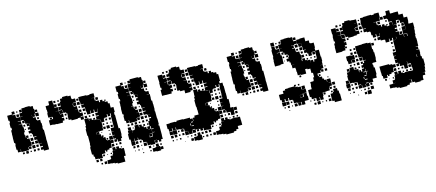

<svg xmlns="http://www.w3.org/2000/svg" viewBox="-48 -1041 3450 1519"><g transform="rotate(-15 1677.0 -281.5)"><path d="M271 -404V-382H277V-310H276V-292H277V-220H235V-231H216V-251H235V-260H215V-282H235V-284H209V-311H207V-290H185V-312H206V-320H185V-342H206V-347H182V-371H176V-381H156V-401H173V-412H157V-430H173V-441H156V-461H173V-463H148V-486H145V-472H127V-490H141V-497H122V-525H141V-527H122V-555H145V-561H126V-581H146V-562H148V-589H176V-591H216V-585H240V-560H245V-524H269V-498H243V-522H237V-500H219V-494H239V-470H245V-464H269V-438H273V-404ZM131 -344H149V-318H153V-284H129V-281H146V-261H126V-278H122V-255H60V-279H58V-259H34V-282H27V-320H30V-338H23V-384H24V-413H25V-442H33V-462H27V-500H32V-520H25V-562H65V-582H87V-560H67V-554H89V-529H94V-526H121V-496H94V-493H118V-469H94V-467H122V-442H127V-400H119V-378H123V-356H127V-370H145V-352H131ZM101 -576H111V-566H101ZM96 -551H116V-531H96ZM247 -550H265V-532H247ZM215 -519H214V-504H215ZM263 -488V-474H249V-488ZM129 -458H143V-444H129ZM176 -444H178V-458H176ZM140 -425V-417H132V-425ZM162 -357V-365H170V-357ZM177 -320H155V-342H177ZM176 -311V-291H156V-311ZM178 -259H154V-283H178ZM205 -262H187V-280H205ZM116 -231H96V-251H116ZM174 -233H158V-249H174ZM204 -233H188V-249H204ZM83 -234H69V-248H83ZM141 -236H131V-246H141Z M606 -403V-379H582V-399H560V-395H508V-404H487V-438H489V-459H482V-468H461V-492H458V-467H433V-463H456V-439H439V-432H455V-410H439V-396H389V-398H361V-401H334V-441H361V-443H346V-459H362V-444H370V-461H364V-463H336V-499H340V-525H338V-557H365V-560H368V-587H400V-560H403V-526H429V-496H404V-495H428V-470H430V-495H455V-499H432V-523H455V-560H462V-583H482V-593H526V-587H550V-561H554V-556H579V-526H554V-523H576V-499H553V-494H577V-468H554V-467H580V-443H585V-460H603V-442H586V-434H607V-408H586V-403ZM406 -579H422V-563H406ZM438 -577H450V-565H438ZM851 -238H861V-184H858V-157H848V-137H820V-157H814V-141H794V-161H810V-168H791V-194H807V-197H790V-225H807V-227H790V-255H817V-348H820V-370H814V-351H794V-370H788V-347H763V-342H757V-318H733V-282H730V-255H702V-253H675V-251H694V-231H678V-230H703V-211H708V-217H720V-205H714V-199H732V-175H738V-169H760V-195H788V-167H762V-163H786V-139H762V-133H760V-105H739V-96H720V-85H708V-96H700V-75H672V-73H671V-44H637V-48H611V-71H604V-91H594V-151H599V-176H601V-244H597V-298H602V-323H607V-378H641V-356H644V-371H664V-356H677V-368H691V-354H679V-351H701V-374H725V-380H703V-402H725V-409H702V-432H696V-409H672V-432H668V-407H640V-433H636V-469H612V-493H635V-497H610V-523H606V-559H642V-558H671V-554H697V-558H731V-524H705V-523H726V-500H733V-493H756V-477H764V-491H784V-477H799V-486H809V-476H800V-468H821V-450H833V-412H855V-370H848V-348H851ZM404 -551H424V-531H404ZM434 -551H454V-531H434ZM586 -549H602V-533H586ZM583 -522H605V-500H583ZM552 -521H549V-500H552ZM734 -521H754V-501H734ZM600 -487V-475H588V-487ZM615 -460H633V-442H615ZM481 -444H467V-458H481ZM728 -432H726V-410H728ZM480 -415H468V-427H480ZM630 -427V-415H618V-427ZM633 -382H615V-400H633ZM677 -398H691V-384H677ZM648 -385V-397H660V-385ZM704 -348V-346H725V-348ZM729 -320H731V-342H729ZM796 -339H812V-323H796ZM767 -338H781V-324H767ZM738 -295V-307H750V-295ZM780 -307V-295H768V-307ZM808 -305V-297H800V-305ZM762 -283H786V-259H762ZM753 -262H735V-280H753ZM812 -263H796V-279H812ZM674 -250H672V-235H674ZM770 -237V-245H778V-237ZM717 -244V-238H711V-244ZM779 -206H769V-216H779ZM738 -187H750V-175H738ZM764 -111V-131H784V-111ZM826 -129H842V-113H826ZM798 -115V-127H810V-115ZM815 -84H827V-78H851V-44H850V-15H835V30H773V23H750V17H726V14H699V-16H726V-19H732V-43H752V-53H757V-78H781V-79H762V-103H786V-84H793V-102H815ZM838 -95V-87H830V-95ZM677 -54V-68H691V-54ZM739 -56V-66H749V-56ZM711 -58V-64H717V-58ZM633 -22H615V-40H633ZM663 -22H645V-40H663ZM694 9H674V-11H694ZM660 5H648V-7H660Z M1163 -187V-176H1168V-96H1167V-67H1152V-52H1134V-67H1123V-51H1103V-71H1119V-73H1100V-44H1066V-48H1040V-73H1035V-79H1011V-100H1002V-108H980V-127H976V-108H950V-128H947V-107H919V-128H910V-174H916V-198H950V-174H951V-193H971V-203H977V-227H1009V-204H1013V-221H1033V-204H1046V-193H1065V-175H1072V-192H1092V-232H1103V-251H1121V-260H1102V-282H1121V-283H1095V-289H1071V-313H1093V-319H1071V-343H1093V-346H1068V-370H1062V-381H1043V-401H1059V-412H1044V-430H1059V-440H1042V-462H1060V-463H1035V-485H1032V-472H1014V-490H1027V-497H1009V-525H1027V-526H1008V-556H1032V-561H1013V-581H1033V-562H1034V-590H1102V-585H1127V-560H1132V-524H1156V-498H1130V-522H1124V-500H1106V-493H1125V-470H1132V-463H1155V-439H1135V-437H1159V-405H1158V-382H1164V-353H1165V-309H1163V-293H1165V-235H1167V-187ZM913 -321H916V-337H909V-385H911V-413H912V-442H920V-461H913V-501H919V-519H911V-563H953V-581H973V-561H955V-553H975V-529H981V-525H1007V-497H981V-494H1006V-468H981V-467H1009V-441H1013V-401H1005V-379H990V-377H1009V-356H1014V-370H1032V-352H1018V-343H1035V-319H1018V-318H1040V-284H1015V-281H1033V-261H1013V-279H1009V-255H947V-279H944V-260H922V-281H913ZM989 -575H997V-567H989ZM983 -551H1003V-531H983ZM1134 -550H1152V-532H1134ZM1102 -519H1101V-504H1102ZM1149 -487V-475H1137V-487ZM1016 -458H1030V-444H1016ZM1064 -445H1065V-458H1064ZM1027 -425V-417H1019V-425ZM1049 -357V-365H1057V-357ZM1064 -320H1042V-342H1064ZM1063 -311V-291H1043V-311ZM1064 -260H1042V-282H1064ZM1074 -280H1092V-262H1074ZM1002 -250V-232H984V-250ZM955 -249H971V-233H955ZM1061 -249V-233H1045V-249ZM926 -234V-248H940V-234ZM1076 -248H1090V-234H1076ZM1029 -247V-235H1017V-247ZM945 -199H921V-223H945ZM1046 -218H1060V-204H1046ZM1089 -217V-205H1077V-217ZM967 -215V-207H959V-215ZM1100 -168V-136H1118V-139H1101V-163H1118V-168H1100V-190H1094V-170H1077V-168ZM1095 -109H1098V-134H1077V-132H1094V-110H1072V-127H1070V-109H1071V-105H1095ZM948 -76H918V-106H948ZM973 -81H953V-101H973ZM1000 -84H986V-98H1000ZM1035 -49H1011V-73H1035ZM972 -52H954V-70H972ZM941 -53H925V-69H941ZM997 -57H989V-65H997ZM1102 -20V-42H1124V-20ZM1062 -22H1044V-40H1062ZM1137 -25V-37H1149V-25ZM968 -26H958V-36H968ZM1079 -27V-35H1087V-27ZM936 -28H930V-34H936ZM990 -28V-34H996V-28ZM1069 -15H1095V-19H1131V17H1095V13H1069ZM1154 10H1132V-12H1154ZM1058 4H1048V-6H1058ZM997 3H989V-5H997Z M1329 -396H1279V-397H1250V-445H1260V-461H1254V-501H1256V-522H1255V-560H1293V-526H1319V-496H1294V-494H1317V-470H1321V-494H1345V-499H1322V-523H1344V-531H1324V-551H1344V-561H1352V-583H1372V-593H1416V-586H1439V-561H1444V-555H1468V-527H1444V-523H1466V-499H1442V-521H1438V-499H1442V-493H1466V-469H1444V-467H1470V-443H1476V-434H1497V-408H1476V-403H1496V-379H1476V-369H1432V-395H1398V-404H1377V-438H1379V-459H1372V-468H1351V-492H1347V-468H1323V-462H1345V-440H1329V-431H1344V-411H1329ZM1297 -578H1311V-564H1297ZM1327 -578H1341V-564H1327ZM1590 -75H1562V-73H1561V-44H1527V-47H1500V-68H1494V-51H1474V-68H1462V-53H1446V-69H1461V-71H1436V-49H1412V-71H1408V-47H1380V-71H1378V-47H1350V-75H1374V-77H1350V-101H1344V-104H1317V-107H1290V-129H1286V-109H1262V-129H1257V-108H1231V-131H1224V-171H1252V-173H1296V-170H1308V-177H1360V-174H1417V-163H1436V-142H1439V-166H1455V-180H1491V-217H1490V-244H1487V-298H1492V-323H1497V-348H1498V-377H1530V-356H1535V-370H1553V-356H1567V-368H1581V-354H1569V-351H1591V-374H1615V-379H1592V-403H1615V-408H1591V-432H1585V-410H1563V-432H1558V-407H1530V-432H1525V-469H1502V-493H1525V-496H1499V-523H1496V-559H1532V-558H1561V-554H1587V-558H1621V-524H1595V-522H1615V-500H1623V-493H1646V-476H1655V-490H1673V-476H1689V-468H1711V-450H1723V-392H1715V-375H1738V-348H1741V-289H1742V-253H1741V-238H1751V-184H1748V-167H1770V-135H1768V-107H1740V-135H1738V-136H1709V-157H1704V-141H1684V-161H1700V-167H1680V-195H1697V-197H1680V-225H1697V-227H1680V-255H1706V-289H1707V-348H1710V-370H1704V-351H1684V-370H1678V-347H1653V-342H1646V-319H1623V-282H1619V-256H1592V-253H1565V-251H1584V-231H1568V-230H1593V-211H1599V-216H1609V-206H1604V-199H1622V-175H1628V-168H1650V-195H1678V-167H1651V-134H1650V-105H1629V-96H1610V-85H1598V-96H1590ZM1294 -551H1314V-531H1294ZM1475 -550H1493V-532H1475ZM1473 -522H1495V-500H1473ZM1625 -520H1643V-502H1625ZM1490 -487V-475H1478V-487ZM1505 -460H1523V-442H1505ZM1476 -459H1492V-443H1476ZM1357 -458H1371V-444H1357ZM1370 -427V-415H1358V-427ZM1520 -427V-415H1508V-427ZM1523 -382H1505V-400H1523ZM1567 -398H1581V-384H1567ZM1538 -385V-397H1550V-385ZM1594 -346H1615V-348H1594ZM1619 -320H1622V-342H1619ZM1686 -339H1702V-323H1686ZM1657 -338H1671V-324H1657ZM1628 -295V-307H1640V-295ZM1670 -307V-295H1658V-307ZM1699 -306V-296H1689V-306ZM1652 -283H1676V-259H1652ZM1643 -262H1625V-280H1643ZM1702 -263H1686V-279H1702ZM1564 -250H1562V-235H1564ZM1659 -246H1669V-236H1659ZM1607 -244V-238H1601V-244ZM1669 -206H1659V-216H1669ZM1628 -187H1640V-175H1628ZM1652 -163H1676V-139H1652ZM1772 -163H1796V-139H1772ZM1433 -133V-139H1417V-133ZM1674 -131V-111H1654V-131ZM1775 -130H1793V-112H1775ZM1716 -129H1732V-113H1716ZM1412 -128H1407V-111H1412ZM1699 -126V-116H1689V-126ZM1414 -104H1433V-109H1414ZM1290 -75H1258V-107H1290ZM1257 -78H1231V-104H1257ZM1802 -79V-50H1803V-12H1766V11H1747V22H1725V30H1663V23H1640V17H1616V14H1589V-16H1616V-19H1622V-43H1641V-54H1647V-78H1671V-79H1652V-103H1676V-84H1684V-101H1704V-84H1717V-78H1734V-81H1774V-79ZM1344 -81H1324V-101H1344ZM1761 -98V-84H1747V-98ZM1310 -85H1298V-97H1310ZM1790 -97V-85H1778V-97ZM1728 -95V-87H1720V-95ZM1434 -73V-78H1414V-73ZM1254 -51H1234V-71H1254ZM1284 -51H1264V-71H1284ZM1342 -53H1326V-69H1342ZM1310 -55H1298V-67H1310ZM1580 -67V-55H1568V-67ZM1640 -55H1628V-67H1640ZM1607 -64V-58H1601V-64ZM1443 -42H1465V-20H1473V18H1435V14H1409V-16H1435V-20H1443ZM1523 -22H1505V-40H1523ZM1553 -22H1535V-40H1553ZM1492 -23H1476V-39H1492ZM1417 -24V-38H1431V-24ZM1310 -25H1298V-37H1310ZM1249 -26H1239V-36H1249ZM1389 -26V-36H1399V-26ZM1278 -27H1270V-35H1278ZM1368 -27H1360V-35H1368ZM1404 9H1384V-11H1404ZM1584 9H1564V-11H1584ZM1522 7H1506V-9H1522ZM1550 5H1538V-7H1550ZM1489 4H1479V-6H1489ZM1336 1H1332V-3H1336Z M2068 -404V-382H2074V-310H2073V-292H2074V-220H2032V-231H2013V-251H2032V-260H2012V-282H2032V-284H2006V-311H2004V-290H1982V-312H2003V-320H1982V-342H2003V-347H1979V-371H1973V-381H1953V-401H1970V-412H1954V-430H1970V-441H1953V-461H1970V-463H1945V-486H1942V-472H1924V-490H1938V-497H1919V-525H1938V-527H1919V-555H1942V-561H1923V-581H1943V-562H1945V-589H1973V-591H2013V-585H2037V-560H2042V-524H2066V-498H2040V-522H2034V-500H2016V-494H2036V-470H2042V-464H2066V-438H2070V-404ZM1928 -344H1946V-318H1950V-284H1926V-281H1943V-261H1923V-278H1919V-255H1857V-279H1855V-259H1831V-282H1824V-320H1827V-338H1820V-384H1821V-413H1822V-442H1830V-462H1824V-500H1829V-520H1822V-562H1862V-582H1884V-560H1864V-554H1886V-529H1891V-526H1918V-496H1891V-493H1915V-469H1891V-467H1919V-442H1924V-400H1916V-378H1920V-356H1924V-370H1942V-352H1928ZM1898 -576H1908V-566H1898ZM1893 -551H1913V-531H1893ZM2044 -550H2062V-532H2044ZM2012 -519H2011V-504H2012ZM2060 -488V-474H2046V-488ZM1926 -458H1940V-444H1926ZM1973 -444H1975V-458H1973ZM1937 -425V-417H1929V-425ZM1959 -357V-365H1967V-357ZM1974 -320H1952V-342H1974ZM1973 -311V-291H1953V-311ZM1975 -259H1951V-283H1975ZM2002 -262H1984V-280H2002ZM1913 -231H1893V-251H1913ZM1971 -233H1955V-249H1971ZM2001 -233H1985V-249H2001ZM1880 -234H1866V-248H1880ZM1938 -236H1928V-246H1938Z M2543 -119V-96H2515V-94H2486V-93H2483V-66H2479V-40H2453V-65H2449V-40H2423V-65H2388V-84H2377V-142H2407V-172H2410V-199H2436V-203H2441V-228H2450V-265H2438V-302H2415V-308H2397V-272H2355V-276H2329V-304H2327V-332H2325V-340H2303V-366H2324V-367H2300V-390H2293V-402H2275V-424H2293V-436H2299V-450H2293V-458H2271V-478H2264V-465H2248V-481H2261V-490H2243V-516H2261V-517H2240V-549H2264V-555H2267V-582H2295V-584H2337V-580H2363V-551H2364V-545H2388V-521H2364V-515H2337V-513H2356V-493H2339V-489H2362V-463H2366V-456H2389V-431H2394V-395H2390V-376H2395V-394H2417V-376H2429V-371H2454V-348H2455V-364H2477V-348H2485V-364H2507V-372H2510V-426H2486V-423H2479V-400H2453V-423H2446V-432H2425V-454H2441V-458H2421V-486H2419V-513H2418V-491H2394V-515H2416V-516H2389V-550H2416V-553H2456V-521H2484V-498H2491V-494H2517V-452H2513V-429H2542V-372H2545V-334H2541V-308H2522V-307H2540V-279H2522V-272H2535V-254H2517V-267H2510V-249H2482V-228H2489V-240H2503V-226H2491V-218H2511V-199H2522V-186H2539V-167H2542V-187H2570V-159H2550V-157H2570V-129H2550V-121H2564V-105H2548V-119ZM2182 -577H2210V-549H2182ZM2366 -573H2386V-553H2366ZM2248 -555V-571H2264V-555ZM2221 -568H2231V-558H2221ZM2209 -521H2214V-517H2240V-489H2214V-486H2239V-463H2246V-423H2245V-394H2219V-390H2173V-436H2175V-464H2179V-485H2178V-521H2183V-546H2209ZM2216 -543H2236V-523H2216ZM2365 -514H2387V-492H2365ZM2395 -484H2417V-462H2395ZM2383 -480V-466H2369V-480ZM2398 -435V-451H2414V-435ZM2279 -436V-450H2293V-436ZM2250 -449H2262V-437H2250ZM2416 -403H2396V-423H2416ZM2506 -423V-403H2486V-423ZM2430 -419H2442V-407H2430ZM2259 -416V-410H2253V-416ZM2442 -377H2430V-389H2442ZM2490 -377V-389H2502V-377ZM2461 -378V-388H2471V-378ZM2552 -297H2560V-289H2552ZM2547 -272H2565V-254H2547ZM2339 -256V-270H2353V-256ZM2334 -126H2359V-100H2363V-66H2329V-40H2303V-66H2269V-70H2243V-95H2238V-101H2214V-122H2207V-102H2185V-121H2178V-101H2154V-121H2144V-165H2182V-187H2202V-197H2230V-199H2279V-210H2293V-196H2282V-191H2304V-185H2328V-161H2333V-186H2359V-160H2334V-158H2361V-128H2334ZM2310 -197V-209H2322V-197ZM2560 -207V-199H2552V-207ZM2575 -154H2597V-132H2575ZM2304 -100H2333V-125H2309V-124H2327V-102H2305V-120H2304ZM2594 -121V-105H2578V-121ZM2610 -77V-51H2614V5H2558V-8H2541V-68H2562V-77H2570V-99H2602V-77ZM2181 -68H2151V-98H2181ZM2208 -71H2184V-95H2208ZM2504 -75H2488V-91H2504ZM2232 -77H2220V-89H2232ZM2550 -77V-89H2562V-77ZM2298 -41H2274V-65H2298ZM2267 -42H2245V-64H2267ZM2204 -45H2188V-61H2204ZM2533 -60V-46H2519V-60ZM2400 -47V-59H2412V-47ZM2171 -48H2161V-58H2171ZM2230 -49H2222V-57H2230ZM2380 -49H2372V-57H2380ZM2448 -11H2424V-35H2448ZM2536 -13H2516V-33H2536ZM2414 -15H2398V-31H2414ZM2501 -18H2491V-28H2501ZM2470 -19H2462V-27H2470ZM2199 -20H2193V-26H2199Z M2745 -370H2719V-366H2669V-416H2671V-444H2680V-461H2674V-501H2677V-522H2675V-560H2713V-526H2739V-496H2714V-495H2738V-470H2740V-495H2766V-499H2742V-523H2765V-560H2772V-583H2792V-593H2836V-587H2860V-585H2888V-557H2864V-556H2889V-526H2864V-522H2885V-500H2863V-521H2859V-500H2863V-494H2887V-468H2863V-462H2836V-459H2792V-469H2772V-493H2768V-467H2743V-463H2766V-439H2749V-433H2766V-409H2749V-398H2761V-384H2747V-396H2745ZM3314 -149H3322V-93H3317V-68H3312V-43H3290V-42H3305V-20H3284V-11H3281V16H3256V21H3212V12H3191V-12H3186V11H3168V23H3145V30H3083V23H3060V16H3037V14H3009V-16H3037V-18H3060V-19H3042V-43H3062V-53H3067V-78H3091V-79H3072V-103H3096V-84H3103V-102H3125V-84H3137V-78H3154V-81H3194V-79H3220V-104H3217V-133H3216V-139H3192V-160H3190V-135H3188V-107H3160V-135H3158V-137H3130V-158H3124V-141H3104V-161H3121V-168H3101V-194H3117V-198H3101V-224H3117V-227H3100V-255H3127V-288H3128V-347H3151V-348H3131V-369H3124V-351H3104V-369H3099V-346H3069V-370H3063V-372H3035V-380H3013V-402H3035V-409H3012V-431H3006V-409H2982V-431H2974V-458H2971V-463H2946V-469H2922V-493H2945V-497H2920V-524H2917V-558H2920V-585H2947V-588H2976V-589H3012V-585H3034V-591H3074V-552H3095V-530H3073V-551H3069V-526H3040V-525H3015V-523H3036V-500H3043V-493H3066V-477H3074V-491H3094V-477H3109V-486H3119V-476H3110V-468H3125V-470H3132V-493H3156V-470H3158V-494H3157V-498H3131V-522H3125V-528H3101V-554H3125V-560H3128V-587H3160V-560H3163V-559H3185V-560H3223V-533H3256V-501H3284V-461H3281V-444H3317V-398H3314V-371H3311V-344H3308V-318H3311V-284H3310V-255H3289V-252H3305V-230H3286V-227H3310V-195H3308V-171H3314ZM2716 -579H2732V-563H2716ZM2748 -577H2760V-565H2748ZM2899 -576H2909V-566H2899ZM2714 -551H2734V-531H2714ZM2744 -551H2764V-531H2744ZM2896 -549H2912V-533H2896ZM2893 -522H2915V-500H2893ZM3064 -521V-501H3044V-521ZM3108 -517H3120V-505H3108ZM3191 -496V-494H3190V-465H3163V-463H3186V-439H3166V-430H3183V-412H3166V-407H3190V-377H3219V-406H3246V-407H3220V-435H3247V-461H3244V-466H3219V-489H3212V-496ZM3212 -473H3196V-489H3212ZM2910 -487V-475H2898V-487ZM3244 -441H3224V-461H3244ZM2777 -458H2791V-444H2777ZM3198 -457H3210V-445H3198ZM3249 -434H3248V-409H3249ZM3038 -432H3036V-410H3038ZM3208 -425V-417H3200V-425ZM3194 -401H3214V-381H3194ZM2987 -398H3001V-384H2987ZM2951 -323H2956V-297H2960V-245H2957V-218H2928V-217H2923V-203H2926V-180H2933V-122H2928V-97H2893V-72H2857V-48H2831V-71H2828V-47H2800V-71H2797V-48H2771V-74H2794V-78H2771V-101H2764V-104H2737V-107H2710V-132H2706V-109H2682V-133H2705V-170H2709V-196H2731V-201H2714V-221H2734V-204H2738V-227H2770V-204H2777V-201H2804V-174H2807V-188H2821V-174H2831V-194H2850V-201H2834V-221H2850V-233H2836V-249H2852V-235H2862V-253H2880V-256H2859V-283H2856V-287H2830V-314H2827V-342H2825V-380H2854V-381H2882V-383H2926V-378H2951ZM3246 -376H3220V-351H3222V-373H3246V-353H3250V-373H3246ZM2954 -371H2974V-351H2954ZM3159 -354V-370H3157V-354ZM2791 -354H2777V-368H2791ZM2807 -354V-368H2821V-354ZM2793 -322H2775V-340H2793ZM2823 -322H2805V-340H2823ZM3107 -338H3121V-324H3107ZM2800 -317V-285H2773V-283H2796V-259H2772V-282H2768V-257H2740V-282H2735V-320H2773V-317ZM2822 -309V-293H2806V-309ZM3118 -305V-297H3110V-305ZM2856 -259H2832V-283H2856ZM2823 -262H2805V-280H2823ZM3122 -263H3106V-279H3122ZM2804 -251H2824V-231H2804ZM2761 -248V-234H2747V-248ZM2790 -247V-235H2778V-247ZM2777 -218H2791V-204H2777ZM2820 -217V-205H2808V-217ZM3277 -194V-172H3280V-194ZM2860 -187H2857V-168H2837V-163H2856V-141H2860V-165H2875V-167H2860ZM3011 -96V-74H2977V-98H2971V-127H2970V-175H3048V-169H3072V-163H3096V-139H3072V-133H3070V-105H3049V-96H3030V-85H3018V-96ZM2854 -139H2837V-133H2854ZM3094 -131V-111H3074V-131ZM3194 -131H3214V-111H3194ZM2832 -128H2827V-111H2832ZM3137 -128H3151V-114H3137ZM3108 -115V-127H3120V-115ZM2854 -109H2834V-103H2854ZM2710 -75H2678V-107H2710ZM2763 -82H2745V-100H2763ZM3167 -84V-98H3181V-84ZM2718 -85V-97H2730V-85ZM3210 -97V-85H3198V-97ZM3149 -96V-86H3139V-96ZM2855 -79H2834V-74H2855ZM2704 -51H2684V-71H2704ZM2762 -53H2746V-69H2762ZM2866 -53V-69H2882V-53ZM2731 -54H2717V-68H2731ZM3001 -54H2987V-68H3001ZM3059 -56H3049V-66H3059ZM3026 -63V-59H3022V-63ZM2886 -19H2862V-43H2886ZM2837 -24V-38H2851V-24ZM2730 -25H2718V-37H2730ZM2808 -25V-37H2820V-25ZM2697 -28H2691V-34H2697ZM2787 -28H2781V-34H2787ZM2859 14H2829V-16H2859ZM3185 -14H3168V-13H3185ZM2823 8H2805V-10H2823ZM2757 2H2751V-4H2757Z"/></g></svg>

Font: Rubik-Storm
Style: Regular
Weight: 400
Designer: NaN (generative design), Hubert & Fischer (Rubik source font outlines)
Foundry: NaN, Hubert & Fischer
Version: Version 1.000